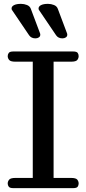

<svg xmlns="http://www.w3.org/2000/svg" viewBox="-20 -976 448 996"><path d="M50 0Q31 0 25.5 -7.5Q20 -15 20 -24Q20 -35 27.5 -44Q35 -53 60 -53H150V-656H60Q35 -656 27.5 -665Q20 -674 20 -685Q20 -694 25.5 -701.5Q31 -709 50 -709H358Q378 -709 383 -701.5Q388 -694 388 -685Q388 -674 381 -665Q374 -656 348 -656H258V-53H348Q374 -53 381 -44Q388 -35 388 -24Q388 -15 383 -7.5Q378 0 358 0ZM43 -923Q40 -926 40 -932Q40 -943 53 -949.5Q66 -956 89 -956Q105 -956 120 -950Q135 -944 140 -930L187 -805Q189 -801 189 -796Q189 -787 181.5 -782Q174 -777 164 -777Q142 -777 131 -793ZM183 -923Q180 -926 180 -932Q180 -943 193 -949.5Q206 -956 229 -956Q245 -956 260 -950Q275 -944 280 -930L327 -805Q329 -801 329 -796Q329 -787 321.5 -782Q314 -777 304 -777Q282 -777 271 -793Z"/></svg>

Font: Marmelad
Style: Regular
Weight: 400
Designer: Manvel Shmavonyan
Foundry: Cyreal
Version: Version 1.110; ttfautohint (v1.8.4.7-5d5b)